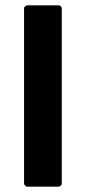

<svg xmlns="http://www.w3.org/2000/svg" viewBox="-20 -686 322 718"><path d="M70 0C70 5 75 12 83 12H199C204 12 211 8 211 0V-654C211 -659 207 -666 199 -666H83C78 -666 70 -662 70 -654Z"/></svg>

Font: Falling Sky
Style: Bd
Weight: 700
Designer: Paul D. Hunt
Foundry: Adobe Systems Incorporated
Version: Version 1.02